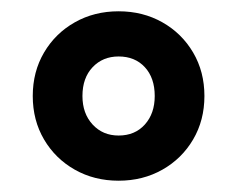

<svg xmlns="http://www.w3.org/2000/svg" viewBox="-20 -706 418 340"><path d="M190 -386Q147 -386 112.5 -405.5Q78 -425 58 -459Q38 -493 38 -536Q38 -579 58 -613Q78 -647 112.5 -666.5Q147 -686 190 -686Q233 -686 267.5 -666.5Q302 -647 322 -613Q342 -579 342 -536Q342 -493 322 -459Q302 -425 267.5 -405.5Q233 -386 190 -386ZM190 -466Q219 -466 236.5 -485.5Q254 -505 254 -536Q254 -568 236.5 -587Q219 -606 190 -606Q162 -606 144 -587Q126 -568 126 -536Q126 -505 144 -485.5Q162 -466 190 -466Z"/></svg>

Font: Assistant ExtraLight ExtraBold
Style: Regular
Weight: 800
Version: Version 3.000